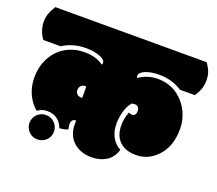

<svg xmlns="http://www.w3.org/2000/svg" viewBox="-155 -806 1103 975"><g transform="rotate(20 397.0 -318.5)"><path d="M268.1 -263.2Q272.9 -263.2 273.9 -263.7V-324.2Q272.9 -324.7 266.6 -324.7Q252.9 -324.7 244.9 -315.4Q236.8 -306.2 236.8 -293Q236.8 -279.8 245.4 -271.5Q253.9 -263.2 268.1 -263.2ZM131.3 -119.1Q145.5 -119.1 157.5 -114Q169.4 -108.9 178.5 -99.9Q187.5 -90.8 192.6 -78.9Q197.8 -66.9 197.8 -52.7Q197.8 -38.6 192.6 -26.6Q187.5 -14.6 178.2 -5.9Q168.9 2.9 157 7.8Q145 12.7 130.9 12.7Q117.2 12.7 105.2 7.6Q93.3 2.4 84.5 -6.6Q75.7 -15.6 70.6 -27.6Q65.4 -39.6 65.4 -53.2Q65.4 -66.9 70.6 -78.9Q75.7 -90.8 84.7 -99.9Q93.8 -108.9 105.7 -114Q117.7 -119.1 131.3 -119.1ZM545.9 -81.1Q531.7 -36.6 498.3 -16.4Q464.8 3.9 419.9 3.9Q391.1 3.9 366.5 -4.6Q341.8 -13.2 323.5 -29.3Q305.2 -45.4 294.7 -69.1Q284.2 -92.8 284.2 -123V-145Q258.8 -145 258.8 -116.2Q258.8 -104.5 262.7 -88.9Q253.4 -85 242.2 -82.5Q231 -80.1 217.3 -79.1Q207 -108.4 184.8 -124.3Q162.6 -140.1 131.8 -140.1Q101.1 -140.1 79.1 -122.6Q46.4 -149.4 28.1 -190.2Q9.8 -231 9.8 -279.8Q9.8 -323.2 23.9 -360.8Q38.1 -398.4 64 -426.3Q89.8 -454.1 126.2 -470Q162.6 -485.8 207 -485.8Q269 -485.8 309.1 -456.1Q312.5 -460.9 312.5 -466.8Q312.5 -482.9 282.7 -495.1Q252 -507.8 207 -507.8Q135.7 -507.8 81.1 -472.2H-12.2Q-42 -513.7 -42 -560.1Q-42 -585 -34.9 -605Q-27.8 -625 -12.2 -649.9H806.2Q814 -638.2 819.8 -627.9Q825.7 -617.7 829.3 -607.4Q833 -597.2 834.7 -585.9Q836.4 -574.7 836.4 -560.1Q836.4 -514.2 806.2 -472.2H726.1Q672.9 -507.8 603 -507.8Q557.6 -507.8 528.3 -495.6Q498 -482.9 498 -464.4Q498 -458 502 -454.1Q546.9 -485.8 603 -485.8Q687.5 -485.8 743.2 -422.9Q768.1 -395 781.5 -358.6Q794.9 -322.3 794.9 -285.2Q794.9 -192.4 746.1 -138.7Q697.3 -84 628.9 -84Q571.3 -84 539.6 -114.7Q507.8 -145.5 507.8 -201.7Q507.8 -237.8 522.5 -274.9Q531.7 -269.5 540 -269.5Q549.3 -269.5 555.4 -276.1Q561.5 -282.7 561.5 -296.9Q561.5 -309.6 554.4 -317.1Q547.4 -324.7 536.6 -324.7Q526.4 -324.7 520 -322.3Q510.3 -312.5 502.9 -297.4Q495.6 -282.2 491 -265.4Q486.3 -248.5 484.1 -231.7Q481.9 -214.8 481.9 -201.7Q481.9 -118.7 545.9 -81.1Z"/></g></svg>

Font: Modak sl
Style: Regular
Weight: 400
Designer: Sarang Kulkarni, Maithili Shingre, Noopur Datye
Foundry: Ek Type
Version: Version 1.036;PS Version 1.000;hotconv 1.0.79;makeotf.lib2.5